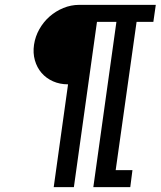

<svg xmlns="http://www.w3.org/2000/svg" viewBox="-20 -770 661 790"><path d="M284 0 379 -680H459L364 0H516L525 -70H456L542 -680H611L621 -750H306Q272 -750 240.5 -737Q209 -724 184 -702Q159 -680 142 -650Q125 -620 120 -586Q115 -552 123.5 -522Q132 -492 151 -470Q170 -448 198 -435.5Q226 -423 260 -423L201 0Z"/></svg>

Font: Josefin Slab Thin
Style: Bold Italic
Weight: 700
Italic angle: -12°
Version: Version 2.000